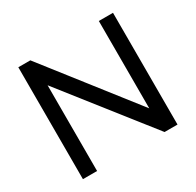

<svg xmlns="http://www.w3.org/2000/svg" viewBox="-153 -882 1076 1055"><g transform="rotate(-30 385.0 -355.0)"><path d="M174.8 -543.9V0H85V-710H161.1L595.2 -154.8V-709H685.1V0H603Z"/></g></svg>

Font: Rawline Medium
Style: Regular
Weight: 500
Designer: Matt McInerney, Pablo Impallari, Rodrigo Fuenzalida
Foundry: Matt McInerney, Pablo Impallari, Rodrigo Fuenzalida
Version: Version 4.020;PS 004.020;hotconv 1.0.88;makeotf.lib2.5.64775